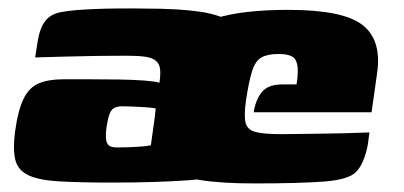

<svg xmlns="http://www.w3.org/2000/svg" viewBox="-20 -423 942 448"><path d="M241 3Q163 3 115.5 0Q68 -3 44.5 -15Q21 -27 15.5 -51Q10 -75 15 -115Q22 -166 35 -192.5Q48 -219 70.5 -228.5Q93 -238 128 -238Q154 -238 188.5 -238Q223 -238 257 -237.5Q291 -237 317 -235Q343 -233 352 -230Q355 -250 353.5 -262Q352 -274 344 -281Q336 -288 319.5 -290.5Q303 -293 276 -293Q241 -293 205 -292.5Q169 -292 133.5 -291Q98 -290 62 -289L68 -327Q73 -358 86 -374.5Q99 -391 124 -395Q150 -400 202.5 -402Q255 -404 318 -403Q398 -403 448 -395.5Q498 -388 523 -368.5Q548 -349 553.5 -311.5Q559 -274 550 -214L522 -20Q497 -8 421 -2.5Q345 3 241 3ZM252 -79Q271 -79 293.5 -80Q316 -81 332 -84L344 -170Q333 -172 316.5 -173Q300 -174 285.5 -174.5Q271 -175 265 -175Q255 -175 247.5 -171.5Q240 -168 236 -158Q232 -148 229 -129Q226 -109 227.5 -98Q229 -87 235 -83Q241 -79 252 -79ZM573 5Q495 5 446.5 -3Q398 -11 373 -31.5Q348 -52 342.5 -89Q337 -126 345 -185Q357 -267 388 -313.5Q419 -360 482 -380Q545 -400 653 -400Q780 -400 825.5 -365Q871 -330 860 -253L847 -161H572Q576 -189 590.5 -207.5Q605 -226 638 -226H672L674 -242Q677 -268 670 -282.5Q663 -297 630 -297Q604 -297 590 -289Q576 -281 568.5 -258Q561 -235 554 -189Q549 -154 553 -137Q557 -120 576.5 -115Q596 -110 636 -110Q652 -110 684 -110.5Q716 -111 751 -111.5Q786 -112 812 -113Q838 -114 842 -114L839 -91Q837 -74 829.5 -53.5Q822 -33 811 -22Q794 -4 737.5 0.5Q681 5 573 5Z"/></svg>

Font: Genos Black
Style: Italic
Weight: 900
Italic angle: -8°
Version: Version 1.010